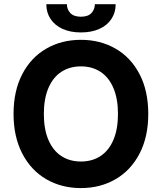

<svg xmlns="http://www.w3.org/2000/svg" viewBox="-20 -912 793 941"><path d="M376.5 9.8Q281.9 9.8 206.9 -33.6Q132 -76.9 89.2 -159.4Q46.4 -241.9 46.4 -353.5Q46.4 -466.6 89.2 -548.7Q132 -630.7 206.9 -673.7Q281.9 -716.8 376.5 -716.8Q471.2 -716.8 546.2 -673.7Q621.1 -630.7 663.9 -548.7Q706.7 -466.6 706.7 -353.5Q706.7 -241.4 663.9 -159.1Q621.1 -76.9 546.2 -33.6Q471.2 9.8 376.5 9.8ZM376.5 -586.7Q321.5 -586.7 280.5 -559.8Q239.5 -532.9 217.2 -480.4Q194.9 -428 194.9 -353.5Q194.9 -279 217.2 -226.6Q239.5 -174.2 280.5 -147.3Q321.5 -120.4 376.5 -120.4Q432 -120.4 472.8 -147.3Q513.6 -174.2 535.9 -226.6Q558.2 -279 558.2 -353.5Q558.2 -428 535.9 -480.4Q513.6 -532.9 472.8 -559.8Q432 -586.7 376.5 -586.7ZM376.5 -753Q325.3 -753 287 -770.2Q248.8 -787.4 227.9 -819Q207 -850.5 207 -891.5H307.9Q307.9 -866 324.8 -848Q341.7 -830.1 376.5 -830.1Q411.3 -830.1 427.9 -847.8Q444.5 -865.4 445 -891.5H546.9Q546.9 -850.5 526 -819Q505.1 -787.4 466.7 -770.2Q428.2 -753 376.5 -753Z"/></svg>

Font: Pretendard GOV Variable
Style: Regular
Weight: 400
Designer: Base glyphs from Inter by Rasmus Andersson; Hangul glyphs from Noto Sans CJK(Source Han Sans) by Jang Soo-young and Kang
Foundry: Kil Hyung-jin
Version: Version 1.307;Glyphs 3.2 (3192)